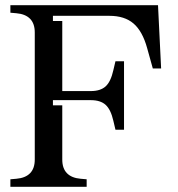

<svg xmlns="http://www.w3.org/2000/svg" viewBox="-20 -720 685 740"><path d="M220 -105Q220 -71 238 -52.5Q256 -34 291 -31L314 -29V0H20V-29L43 -31Q78 -34 96 -52.5Q114 -71 114 -105V-595Q114 -629 96 -647.5Q78 -666 43 -669L20 -671V-700H589L601 -456H569L547 -535Q529 -600 494.5 -629.5Q460 -659 402 -659H184V-639H220V-369H330Q367 -369 387 -387Q407 -405 417 -450L425 -484H458V-220H425L417 -254Q407 -298 387 -316Q367 -334 330 -334H184V-314H220Z"/></svg>

Font: Redaction
Style: Regular
Weight: 400
Designer: Jeremy Mickel / Forest Young
Foundry: MCKL
Version: Version 2.001; Redaction